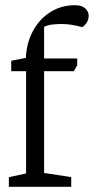

<svg xmlns="http://www.w3.org/2000/svg" viewBox="-20 -716 360 736"><path d="M14 0V-37L80 -51V-443H23V-483L79 -494Q82 -553 107 -598.5Q132 -644 173.5 -670Q215 -696 267 -696Q294 -696 307 -683.5Q320 -671 320 -656Q320 -640 311.5 -628Q303 -616 295 -612Q273 -618 254.5 -621Q236 -624 216 -624Q199 -624 180.5 -622Q162 -620 149 -613V-492H276V-466L263 -443H149V-53L253 -37V0Z"/></svg>

Font: Faustina Light Light
Style: Regular
Weight: 300
Version: Version 1.200